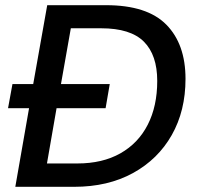

<svg xmlns="http://www.w3.org/2000/svg" viewBox="-20 -720 759 740"><path d="M39 0 92 -303H11L28 -396H108L162 -700H389Q547 -700 621 -625Q695 -550 695 -416Q695 -293 642 -199.5Q589 -106 492.5 -53Q396 0 266 0ZM161 -90H278Q375 -90 444 -129Q513 -168 549.5 -239.5Q586 -311 586 -408Q586 -508 534.5 -559.5Q483 -611 370 -611H253L215 -396H403L387 -303H198Z"/></svg>

Font: DeepMind Sans Medium
Style: Italic
Weight: 500
Italic angle: -10°
Designer: Jonny Pinhorn / Modifications: Colophon Foundry
Foundry: Colophon Foundry
Version: Version 1.002; ttfautohint (v1.8.2)